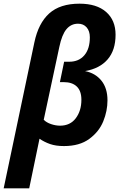

<svg xmlns="http://www.w3.org/2000/svg" viewBox="-53 -785 661 1045"><path d="M134 -554Q156 -659 215 -712Q274 -765 380 -765Q473 -765 524.5 -720Q576 -675 576 -596Q576 -512 533 -462Q490 -412 410 -398Q466 -387 499 -346Q532 -305 532 -239Q532 -181 509 -124.5Q486 -68 433 -29Q380 10 295 10Q251 10 219.5 -1Q188 -12 162 -30L106 240H-33ZM390 -242Q390 -290 365 -314Q340 -338 294 -338H273L296 -449H324Q376 -449 406 -484Q436 -519 436 -582Q436 -616 418.5 -636Q401 -656 372 -656Q334 -656 309 -626.5Q284 -597 270 -530L185 -133Q200 -118 225 -109.5Q250 -101 274 -101Q329 -101 359.5 -141.5Q390 -182 390 -242Z"/></svg>

Font: Noto Sans Display
Style: Bold Italic
Weight: 700
Italic angle: -12°
Designer: Monotype Design team
Foundry: Monotype Imaging Inc.
Version: Version 1.000